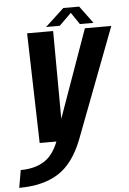

<svg xmlns="http://www.w3.org/2000/svg" viewBox="-110 -759 695 1036"><g transform="rotate(-5 237.5 -241.0)"><path d="M82.5 0 66.5 -595.5H207.5L210 -120L379.5 -595.5H522.5L296 0Q246.5 127 163.8 179.2Q81 231.5 -48.5 231.5L-32 136.5Q42 136.5 93 105.5Q144 75 173 0ZM171.5 -620.5 273 -714.5H359L428.5 -620.5H354.5L311 -685L245.5 -620.5Z"/></g></svg>

Font: Anybody SemiBold
Style: Italic
Weight: 600
Italic angle: -10°
Designer: Tyler Finck
Foundry: Etcetera Type Company
Version: Version 1.010; ttfautohint (v1.8.3) -l 8 -r 50 -G 200 -x 14 